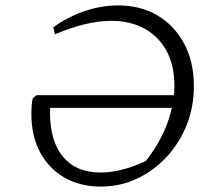

<svg xmlns="http://www.w3.org/2000/svg" viewBox="-20 -682 783 710"><path d="M353 8Q276 8 218 -25.5Q160 -59 128 -119.5Q96 -180 96 -260Q96 -275 97 -290Q98 -305 101 -318L115 -330H656L649 -283H138L168 -306Q166 -286 165.5 -279.5Q165 -273 165 -267Q165 -159 213.5 -101.5Q262 -44 352 -44Q397 -44 447.5 -59Q498 -74 554 -104L504 -68Q532 -101 555 -137.5Q578 -174 593.5 -212.5Q609 -251 617 -290Q625 -329 625 -366Q625 -439 596.5 -492.5Q568 -546 515.5 -575.5Q463 -605 391 -605Q345 -605 292 -592Q239 -579 183 -555L177 -581Q231 -620 293 -641Q355 -662 417 -662Q500 -662 563 -624.5Q626 -587 661.5 -519.5Q697 -452 697 -364Q697 -286 670 -219Q643 -152 595.5 -101Q548 -50 486 -21Q424 8 353 8Z"/></svg>

Font: Piazzolla 8pt ExtraLight
Style: Italic
Weight: 250
Italic angle: -11.3°
Designer: Juan Pablo del Peral
Foundry: Huerta Tipografica
Version: Version 2.001